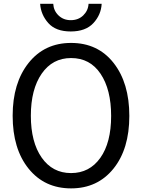

<svg xmlns="http://www.w3.org/2000/svg" viewBox="-20 -993 761 1030"><path d="M47.9 -372.1Q47.9 -547.9 133.3 -655.3Q218.8 -762.7 361.3 -762.7Q504.9 -762.7 589.4 -655.3Q673.8 -547.9 673.8 -371.1Q673.8 -193.4 588.4 -87.9Q502.9 17.6 361.3 17.6Q218.8 17.6 133.3 -88.4Q47.9 -194.3 47.9 -372.1ZM145.5 -372.1Q145.5 -230.5 203.6 -147.5Q261.7 -64.5 361.3 -64.5Q460 -64.5 518.1 -146Q576.2 -227.5 576.2 -371.1Q576.2 -512.7 519.5 -597.2Q462.9 -681.6 361.3 -681.6Q261.7 -681.6 203.6 -597.7Q145.5 -513.7 145.5 -372.1ZM195.3 -972.7H265.6Q267.6 -935.5 293.9 -910.2Q320.3 -884.8 359.4 -884.8Q400.4 -884.8 426.8 -910.6Q453.1 -936.5 455.1 -972.7H525.4Q522.5 -914.1 481 -869.1Q439.5 -824.2 359.4 -824.2Q279.3 -824.2 239.3 -869.1Q199.2 -914.1 195.3 -972.7Z"/></svg>

Font: Gothic A1 Medium
Style: Regular
Weight: 500
Designer: HanYang I&C Co.,Ltd.
Foundry: HanYang I&C Co.,Ltd.
Version: Version 2.50